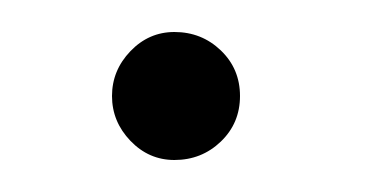

<svg xmlns="http://www.w3.org/2000/svg" viewBox="-20 -368 229 120"><path d="M130 -308Q130 -325 118 -336.5Q106 -348 89 -348Q73 -348 61.5 -336Q50 -324 50 -308Q50 -292 61.5 -280Q73 -268 89 -268Q106 -268 118 -279.5Q130 -291 130 -308Z"/></svg>

Font: Sulphur Point
Style: Regular
Weight: 400
Designer: Noponies / Dale Sattler
Foundry: Noponies
Version: Version 1.000; ttfautohint (v1.8)